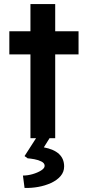

<svg xmlns="http://www.w3.org/2000/svg" viewBox="-20 -681 429 946"><path d="M130 0V-413H26V-527H130V-661H252V-527H367V-413H252V0ZM101 245 93 184Q116 184 140.5 177Q165 170 182.5 159Q200 148 200 136Q200 123 184.5 115Q169 107 149.5 103.5Q130 100 116 99L101 88L173 -24H239L196 45Q296 64 296 139Q296 166 278.5 186.5Q261 207 231.5 220.5Q202 234 168 240Q134 246 101 245Z"/></svg>

Font: Readex Pro Medium
Style: Regular
Weight: 500
Designer: Bonnie Shaver-Troup, Thomas Jockin
Foundry: Lexend
Version: Version 1.204; ttfautohint (v1.8.4.7-5d5b)